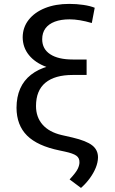

<svg xmlns="http://www.w3.org/2000/svg" viewBox="-20 -757 580 971"><path d="M459 -717.8 444.3 -640.6Q380.4 -659.2 332 -659.2Q288.6 -659.2 257.3 -647.5Q226.1 -635.7 209.7 -613.3Q193.4 -590.8 193.4 -558.6Q193.4 -509.3 233.9 -482.7Q274.4 -456.1 347.7 -456.1H418V-397.5H344.7Q270 -397.9 213.9 -418.9Q157.7 -439.9 126.5 -478.3Q95.2 -516.6 94.7 -568.4Q95.2 -618.7 125 -656.7Q154.8 -694.8 207.8 -716.1Q260.7 -737.3 330.1 -737.3Q367.2 -737.3 401.6 -732.2Q436 -727.1 459 -717.8ZM344.7 -436.5H418V-377.9H347.7Q257.3 -377.9 209.7 -338.6Q162.1 -299.3 162.1 -220.7Q162.1 -164.6 195.3 -126.7Q228.5 -88.9 291 -74.2L346.7 -61.5Q417 -44.9 446.5 -21.7Q476.1 1.5 475.6 40Q475.1 64.5 464.4 91.1Q453.6 117.7 434.6 144Q415.5 170.4 389.6 193.4L332 150.4Q365.2 114.7 373.8 95.7Q382.3 76.7 381.8 63.5Q382.3 42 366 30.3Q349.6 18.6 308.6 9.8L281.2 3.9Q169.4 -19 116.7 -71.5Q64 -124 63.5 -211.9Q64 -321.8 136.7 -378.9Q209.5 -436 344.7 -436.5Z"/></svg>

Font: GitLab Sans
Style: Regular
Weight: 400
Designer: Rasmus Andersson
Foundry: Modifications by GitLab B.V., manufactured by rsms
Version: Version 4.000;git-c8fb6b7